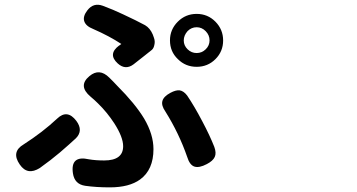

<svg xmlns="http://www.w3.org/2000/svg" viewBox="-20 -769 1540 829"><path d="M454.1 40Q395.5 40 347.7 33.2Q301.8 26.4 294.9 -20.5Q283.2 -99.6 364.3 -81.1Q392.6 -76.2 429.7 -76.2Q511.7 -76.2 511.7 -137.7Q511.7 -176.8 473.6 -236.3Q442.4 -284.2 403.3 -322.3Q388.7 -336.9 371.1 -351.6Q315.4 -398.4 366.2 -440.4Q409.2 -476.6 452.1 -433.6Q458 -427.7 469.2 -416.5Q480.5 -405.3 485.4 -399.4Q563.5 -321.3 602.5 -256.8Q642.6 -188.5 642.6 -125Q642.6 -36.1 585 5.9Q538.1 40 454.1 40ZM65.4 -58.6Q27.3 -113.3 82 -145.5Q164.1 -198.2 226.6 -256.8Q270.5 -298.8 309.6 -247.1Q340.8 -205.1 307.6 -171.9Q280.3 -146.5 238.3 -110.4Q200.2 -78.1 152.3 -43.9Q98.6 -9.8 65.4 -58.6ZM788.1 -91.8Q752.9 -193.4 694.3 -287.1Q675.8 -313.5 681.2 -333Q686.5 -352.5 715.8 -368.2Q739.3 -380.9 755.9 -378.9Q773.4 -376 788.1 -356.4Q819.3 -310.5 853.5 -245.1Q885.7 -184.6 905.3 -134.8Q915 -108.4 907.2 -91.3Q899.4 -74.2 873 -60.5Q839.8 -43 819.3 -49.8Q798.8 -56.6 788.1 -91.8ZM488.3 -495.1Q444.3 -535.2 494.1 -572.3Q497.1 -573.2 501 -577.1Q502.9 -578.1 503.9 -579.1Q452.1 -613.3 382.8 -643.6Q350.6 -656.2 343.8 -677.2Q336.9 -698.2 357.4 -724.6Q383.8 -758.8 423.8 -744.1Q468.8 -727.5 511.7 -707Q568.4 -680.7 606.4 -660.2Q627.9 -647.5 639.6 -620.1L644.5 -606.4Q650.4 -590.8 646.5 -575.2Q643.6 -560.5 635.7 -553.7Q626 -545.9 602.5 -527.3Q571.3 -502.9 556.6 -491.2Q521.5 -464.8 488.3 -495.1ZM829.1 -480.5Q781.2 -480.5 748 -513.7Q713.9 -545.9 713.9 -594.7Q713.9 -641.6 747.6 -675.3Q781.2 -709 829.1 -709Q877 -709 910.2 -675.3Q943.4 -641.6 943.4 -594.2Q943.4 -546.9 910.2 -513.7Q877 -480.5 829.1 -480.5ZM829.1 -540Q851.6 -540 868.2 -556.2Q884.8 -572.3 884.8 -594.7Q884.8 -617.2 868.2 -634.3Q851.6 -651.4 829.1 -651.4Q806.6 -651.4 790 -634.8Q773.4 -616.2 773.4 -594.2Q773.4 -572.3 790 -556.2Q806.6 -540 829.1 -540Z"/></svg>

Font: Bpmf GenSen Rounded B
Style: B
Weight: 700
Foundry: But Ko
Version: Version 1.320